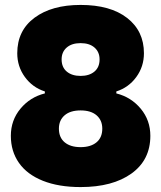

<svg xmlns="http://www.w3.org/2000/svg" viewBox="-20 -749 654 779"><path d="M24 -198Q24 -261 63 -308Q102 -355 162 -370V-378Q112 -394 81 -436.5Q50 -479 50 -533Q50 -625 120 -677Q190 -729 307 -729Q428 -729 496 -676Q564 -623 564 -533Q564 -479 533 -436.5Q502 -394 452 -378V-370Q512 -355 551 -308Q590 -261 590 -198Q590 -100 513.5 -45Q437 10 307 10Q218 10 154 -15.5Q90 -41 57 -88Q24 -135 24 -198ZM395 -227Q395 -261 372 -281Q349 -301 307 -301Q265 -301 242 -281Q219 -261 219 -227Q219 -191 242.5 -171.5Q266 -152 307 -152Q348 -152 371.5 -171.5Q395 -191 395 -227ZM384 -508Q384 -538 363.5 -556Q343 -574 307 -574Q271 -574 250.5 -556Q230 -538 230 -508Q230 -476 251 -458.5Q272 -441 307 -441Q342 -441 363 -458.5Q384 -476 384 -508Z"/></svg>

Font: Mona Sans Black
Style: Regular
Weight: 900
Designer: Deni Anggara
Foundry: GitHub
Version: Version 2.000